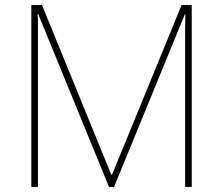

<svg xmlns="http://www.w3.org/2000/svg" viewBox="-20 -734 877 754"><path d="M408 0 130 -679H128Q129 -663 129 -649.5Q129 -636 129 -623.5Q129 -611 129 -596V0H103V-714H145L417 -48H420L693 -714H733V0H707V-602Q707 -612 707 -623.5Q707 -635 707.5 -648.5Q708 -662 708 -678H706L428 0Z"/></svg>

Font: Noto Sans Thai Thin
Style: Regular
Weight: 250
Designer: Monotype Design Team
Foundry: Monotype Imaging Inc.
Version: Version 2.001